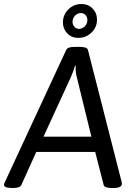

<svg xmlns="http://www.w3.org/2000/svg" viewBox="-33 -936 666 958"><path d="M358 -747Q324 -747 302.5 -769.5Q281 -792 281 -824Q281 -862 308 -889Q335 -916 374 -916Q407 -916 429 -893.5Q451 -871 451 -838Q451 -800 423.5 -773.5Q396 -747 358 -747ZM361 -792Q378 -792 390.5 -805Q403 -818 403 -836Q403 -851 393.5 -861Q384 -871 370 -871Q354 -871 341.5 -858Q329 -845 329 -827Q329 -812 338.5 -802Q348 -792 361 -792ZM28 2Q-13 2 -13 -14Q-13 -19 -8 -29L297 -686Q301 -695 311.5 -698.5Q322 -702 338 -702H367Q382 -702 393 -698.5Q404 -695 406 -686L574 -28Q575 -24 575 -18Q575 -10 566 -4Q557 2 531 2H523Q508 2 497 -1.5Q486 -5 484 -14L442 -178H148L74 -14Q70 -5 59 -1.5Q48 2 33 2ZM184 -254H423L350 -552Q346 -566 345 -581Q344 -596 344 -610H342Q338 -596 332.5 -581Q327 -566 321 -552Z"/></svg>

Font: Asap
Style: Italic
Weight: 400
Italic angle: -6°
Designer: Pablo Cosgaya
Foundry: Omnibus-Type
Version: Version 3.001; ttfautohint (v1.8.3)